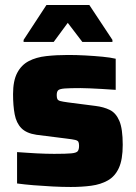

<svg xmlns="http://www.w3.org/2000/svg" viewBox="-20 -737 541 765"><path d="M262 8Q228 8 189 6Q150 4 113.5 1Q77 -2 48 -6V-131Q65 -130 85 -128.5Q105 -127 125 -126Q145 -125 163 -124.5Q181 -124 196 -124Q244 -124 264.5 -126Q285 -128 290 -135Q295 -142 295 -156Q295 -166 292.5 -171.5Q290 -177 279.5 -179.5Q269 -182 244 -185L125 -200Q85 -206 65 -226.5Q45 -247 38.5 -281.5Q32 -316 32 -362Q32 -415 48.5 -446.5Q65 -478 94.5 -493.5Q124 -509 164.5 -513.5Q205 -518 251 -518Q285 -518 321 -516Q357 -514 388.5 -511Q420 -508 441 -503V-379Q414 -381 387 -382.5Q360 -384 337.5 -385Q315 -386 301 -386Q259 -386 238.5 -384.5Q218 -383 212 -377.5Q206 -372 206 -358Q206 -348 208.5 -342.5Q211 -337 220 -334.5Q229 -332 251 -329L360 -315Q393 -311 417.5 -299Q442 -287 455.5 -255.5Q469 -224 469 -160Q469 -101 453.5 -67.5Q438 -34 409.5 -18Q381 -2 343.5 3Q306 8 262 8ZM74 -570V-578L165 -717H336L428 -578V-570H308L250 -646L194 -570Z"/></svg>

Font: Saira Thin ExtraBold
Style: Regular
Weight: 800
Version: Version 1.101